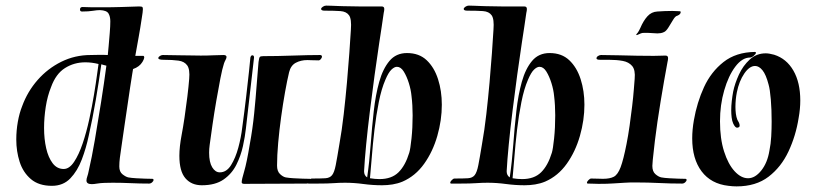

<svg xmlns="http://www.w3.org/2000/svg" viewBox="-20 -654 2895 684"><path d="M165 8Q118 8 90 -16Q62 -40 50 -77.5Q38 -115 38 -157Q38 -189 43.5 -220Q49 -251 59 -276Q78 -328 114 -369Q150 -410 198.5 -434Q247 -458 303 -458Q314 -458 329.5 -458.5Q345 -459 364 -458Q365 -467 367 -489.5Q369 -512 371 -537Q373 -562 373 -578Q373 -595 366.5 -606Q360 -617 336 -618Q326 -618 310.5 -615.5Q295 -613 274 -613H272Q265 -613 265 -620Q265 -629 274 -629Q293 -628 310 -628Q327 -628 342 -628Q380 -628 411.5 -629Q443 -630 474 -631Q482 -631 485.5 -630Q489 -629 489 -621Q489 -617 488 -609Q487 -601 485 -589Q480 -555 474 -522Q468 -489 462 -455H491Q498 -451 487.5 -433.5Q477 -416 454 -408Q454 -408 451 -390Q448 -372 443.5 -342Q439 -312 434 -277.5Q429 -243 424 -210Q417 -161 413 -134Q409 -107 407 -91.5Q405 -76 405 -61Q405 -42 416.5 -33Q428 -24 437 -22Q448 -20 465 -19Q482 -18 497.5 -17.5Q513 -17 521 -17H522Q527 -17 527 -13Q527 -9 522 -4.5Q517 0 511 0Q478 0 446 -1.5Q414 -3 382 -3Q369 -3 353 -2.5Q337 -2 326 0Q320 1 315.5 1.5Q311 2 307 2Q288 2 288 -11Q288 -17 291 -25.5Q294 -34 296 -45Q307 -92 318 -156Q329 -220 340 -289.5Q351 -359 359 -420Q352 -422 347.5 -423Q343 -424 341 -425Q332 -361 321 -296.5Q310 -232 296 -170Q287 -127 271.5 -86Q256 -45 230.5 -18.5Q205 8 165 8ZM207 -52Q227 -52 244 -77.5Q261 -103 274.5 -143Q288 -183 298 -229Q308 -275 315 -317.5Q322 -360 326 -390Q330 -420 331 -426Q307 -432 284 -432Q244 -432 211.5 -411.5Q179 -391 162 -344Q149 -312 143 -273.5Q137 -235 137 -198Q137 -159 144.5 -126Q152 -93 167.5 -72.5Q183 -52 207 -52Z M699 6Q662 6 640.5 -19Q619 -44 619 -99Q619 -115 621 -133.5Q623 -152 627 -173Q632 -199 637.5 -236Q643 -273 647.5 -310Q652 -347 654 -373Q657 -407 647 -421Q637 -435 616 -438Q595 -441 563 -441Q544 -441 544 -447Q544 -451 549.5 -454.5Q555 -458 560 -458L622 -457Q642 -457 660.5 -456.5Q679 -456 695 -456Q720 -456 740 -457Q760 -458 776 -458Q787 -458 787 -451Q787 -447 783.5 -440.5Q780 -434 778 -428Q772 -410 765 -374Q758 -338 750.5 -294.5Q743 -251 737 -209.5Q731 -168 727 -138Q726 -131 725.5 -124Q725 -117 725 -110Q725 -76 736 -58Q747 -40 763 -40Q787 -40 803 -65.5Q819 -91 829 -128Q839 -165 843 -200Q851 -258 857 -310Q863 -362 867 -399Q871 -436 872 -449Q874 -457 879 -457Q885 -457 885 -449L856 -196Q853 -168 845.5 -133.5Q838 -99 822 -67Q806 -35 776.5 -14.5Q747 6 699 6ZM850 1Q841 1 841 -5Q841 -14 850 -44Q859 -74 870 -141Q880 -195 885.5 -250Q891 -305 894.5 -353Q898 -401 901 -433Q903 -448 905.5 -451Q908 -454 918 -454Q967 -454 1023.5 -456Q1080 -458 1120 -458Q1127 -458 1127 -452Q1127 -448 1122.5 -443Q1118 -438 1113 -439Q1099 -439 1089.5 -439.5Q1080 -440 1075 -440Q1052 -440 1034 -430.5Q1016 -421 1010 -397Q1003 -368 995.5 -326Q988 -284 981.5 -237Q975 -190 971 -145Q967 -100 967 -64Q967 -44 977.5 -34Q988 -24 998 -22Q1009 -20 1026 -19Q1043 -18 1058.5 -17.5Q1074 -17 1082 -17H1083Q1088 -17 1088 -13Q1088 -9 1083 -4.5Q1078 0 1072 0Q1015 0 962 0.5Q909 1 850 1Z M1341 6Q1308 6 1274.5 1.5Q1241 -3 1209 -3Q1189 -3 1168.5 -1.5Q1148 0 1112 0H1079Q1076 0 1076 -3Q1076 -7 1081.5 -12.5Q1087 -18 1091 -18Q1123 -18 1139 -19Q1155 -20 1163 -30Q1171 -40 1176 -65.5Q1181 -91 1189 -140Q1198 -190 1204.5 -247Q1211 -304 1216 -360Q1221 -416 1224.5 -465Q1228 -514 1230 -548Q1233 -586 1223.5 -599.5Q1214 -613 1192.5 -614.5Q1171 -616 1137 -616Q1124 -616 1124 -622Q1124 -626 1130 -630Q1136 -634 1142 -634Q1148 -634 1161 -633.5Q1174 -633 1187 -632.5Q1200 -632 1203 -632Q1238 -631 1262.5 -631Q1287 -631 1307 -631H1340Q1349 -631 1349 -622Q1349 -619 1348.5 -615.5Q1348 -612 1347 -608Q1345 -592 1340 -560Q1335 -528 1331 -501Q1323 -449 1314.5 -386.5Q1306 -324 1298 -260Q1290 -196 1284.5 -139.5Q1279 -83 1277 -44Q1277 -29 1288 -22Q1296 -77 1300.5 -138.5Q1305 -200 1311.5 -258Q1318 -316 1331 -362.5Q1344 -409 1367.5 -437Q1391 -465 1430 -465Q1473 -465 1500 -439.5Q1527 -414 1540.5 -372Q1554 -330 1554 -281Q1554 -226 1538 -170Q1522 -114 1491 -70.5Q1460 -27 1414 -7Q1397 0 1378.5 3Q1360 6 1341 6ZM1332 -16Q1375 -16 1399.5 -40Q1424 -64 1438 -110Q1442 -123 1446 -161Q1450 -199 1450 -243Q1450 -260 1449 -278Q1448 -296 1446 -312Q1444 -334 1436.5 -358Q1429 -382 1418.5 -399Q1408 -416 1394 -416Q1385 -416 1374.5 -406Q1364 -396 1353 -370Q1339 -338 1329.5 -290.5Q1320 -243 1314 -191.5Q1308 -140 1304.5 -94Q1301 -48 1298 -19Q1316 -16 1332 -16Z M1849 6Q1816 6 1782.5 1.5Q1749 -3 1717 -3Q1697 -3 1676.5 -1.5Q1656 0 1620 0H1587Q1584 0 1584 -3Q1584 -7 1589.5 -12.5Q1595 -18 1599 -18Q1631 -18 1647 -19Q1663 -20 1671 -30Q1679 -40 1684 -65.5Q1689 -91 1697 -140Q1706 -190 1712.5 -247Q1719 -304 1724 -360Q1729 -416 1732.5 -465Q1736 -514 1738 -548Q1741 -586 1731.5 -599.5Q1722 -613 1700.5 -614.5Q1679 -616 1645 -616Q1632 -616 1632 -622Q1632 -626 1638 -630Q1644 -634 1650 -634Q1656 -634 1669 -633.5Q1682 -633 1695 -632.5Q1708 -632 1711 -632Q1746 -631 1770.5 -631Q1795 -631 1815 -631H1848Q1857 -631 1857 -622Q1857 -619 1856.5 -615.5Q1856 -612 1855 -608Q1853 -592 1848 -560Q1843 -528 1839 -501Q1831 -449 1822.5 -386.5Q1814 -324 1806 -260Q1798 -196 1792.5 -139.5Q1787 -83 1785 -44Q1785 -29 1796 -22Q1804 -77 1808.5 -138.5Q1813 -200 1819.5 -258Q1826 -316 1839 -362.5Q1852 -409 1875.5 -437Q1899 -465 1938 -465Q1981 -465 2008 -439.5Q2035 -414 2048.5 -372Q2062 -330 2062 -281Q2062 -226 2046 -170Q2030 -114 1999 -70.5Q1968 -27 1922 -7Q1905 0 1886.5 3Q1868 6 1849 6ZM1840 -16Q1883 -16 1907.5 -40Q1932 -64 1946 -110Q1950 -123 1954 -161Q1958 -199 1958 -243Q1958 -260 1957 -278Q1956 -296 1954 -312Q1952 -334 1944.5 -358Q1937 -382 1926.5 -399Q1916 -416 1902 -416Q1893 -416 1882.5 -406Q1872 -396 1861 -370Q1847 -338 1837.5 -290.5Q1828 -243 1822 -191.5Q1816 -140 1812.5 -94Q1809 -48 1806 -19Q1824 -16 1840 -16Z M2248 -533Q2253 -538 2256.5 -545Q2260 -552 2261 -554Q2272 -580 2286.5 -596Q2301 -612 2322 -613Q2336 -614 2348.5 -614.5Q2361 -615 2375 -615Q2382 -615 2388.5 -614.5Q2395 -614 2401 -614Q2405 -614 2405 -611Q2405 -603 2393 -598Q2386 -597 2378 -583.5Q2370 -570 2361.5 -556.5Q2353 -543 2346 -540Q2340 -537 2334 -536Q2328 -535 2322 -535Q2314 -535 2304.5 -536Q2295 -537 2287 -537Q2284 -537 2275.5 -537Q2267 -537 2263 -535Q2259 -533 2251.5 -530Q2244 -527 2248 -533ZM2112 1Q2104 1 2095 0.5Q2086 0 2075 0H2074Q2071 0 2071 -3Q2071 -7 2076.5 -12.5Q2082 -18 2086 -18Q2099 -18 2109 -17.5Q2119 -17 2128 -17Q2153 -17 2167 -24.5Q2181 -32 2191 -58.5Q2201 -85 2212 -141Q2218 -171 2223 -206.5Q2228 -242 2232 -275.5Q2236 -309 2238 -335Q2240 -361 2241 -373Q2244 -405 2232 -419Q2220 -433 2198.5 -437Q2177 -441 2149 -441H2118Q2105 -441 2105 -446Q2105 -451 2110.5 -454.5Q2116 -458 2121 -458L2184 -457Q2218 -456 2250 -455.5Q2282 -455 2309 -455Q2320 -455 2331 -455.5Q2342 -456 2350 -456H2351Q2360 -456 2360 -447Q2360 -444 2359.5 -440.5Q2359 -437 2358 -433Q2346 -369 2333.5 -293Q2321 -217 2313 -152Q2312 -140 2309.5 -120.5Q2307 -101 2305.5 -84.5Q2304 -68 2304 -63Q2304 -43 2315 -33.5Q2326 -24 2336 -22Q2347 -20 2364 -19Q2381 -18 2396.5 -17.5Q2412 -17 2420 -17H2421Q2426 -17 2426 -13Q2426 -9 2421 -4.5Q2416 0 2410 0Q2368 0 2328 -2Q2288 -4 2247 -4Q2237 -4 2226.5 -4Q2216 -4 2205 -3Q2185 -2 2165 -0.5Q2145 1 2112 1Z M2604 10Q2597 10 2590 9.5Q2583 9 2575 8Q2513 1 2479.5 -43.5Q2446 -88 2446 -161Q2446 -192 2452 -226Q2463 -289 2488 -343.5Q2513 -398 2557.5 -433Q2602 -468 2669 -469Q2673 -469 2673 -466Q2673 -462 2665.5 -455.5Q2658 -449 2652 -449Q2624 -449 2599.5 -416.5Q2575 -384 2560 -332Q2545 -280 2545 -222Q2545 -160 2559.5 -114.5Q2574 -69 2597 -44Q2620 -19 2645 -19Q2670 -19 2692 -46.5Q2714 -74 2721 -117Q2726 -141 2727.5 -168Q2729 -195 2729 -221Q2729 -264 2726 -300Q2723 -336 2718 -353Q2709 -388 2696.5 -403.5Q2684 -419 2670 -419Q2650 -419 2631.5 -392Q2613 -365 2605 -325Q2600 -300 2600 -273Q2600 -261 2601.5 -249Q2603 -237 2607 -227Q2609 -224 2612 -218Q2615 -212 2615 -207Q2615 -201 2610 -200Q2608 -199 2606 -199Q2599 -199 2592 -214Q2588 -223 2586.5 -235.5Q2585 -248 2585 -261Q2585 -277 2587 -294.5Q2589 -312 2592 -328Q2598 -357 2612.5 -388.5Q2627 -420 2651 -442Q2675 -464 2708 -464Q2720 -464 2738 -459Q2782 -445 2806.5 -402.5Q2831 -360 2831 -296Q2831 -266 2825 -233Q2815 -170 2789 -114.5Q2763 -59 2718 -24.5Q2673 10 2604 10Z"/></svg>

Font: Tapestry
Style: Regular
Weight: 400
Designer: Robert E. Leuschke
Foundry: Robert E. Leuschke
Version: Version 1.010; ttfautohint (v1.8.4.7-5d5b)